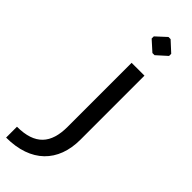

<svg xmlns="http://www.w3.org/2000/svg" viewBox="-325 -676 888 888"><g transform="rotate(45 119.0 -232.0)"><path d="M163 -557H177L227 -602V-616L177 -662H163L113 -616V-602ZM-39 198C123 198 211 107 211 -38V-457H127V-38C127 70 79 127 -39 127Z"/></g></svg>

Font: Hejaz
Style: Regular
Weight: 400
Designer: Bandar Raffah (Arabic) and Santiago Orozco (Latin)
Foundry: Caramella and Typemade
Version: Version 1.010;hotconv 1.0.109;makeotfexe 2.5.65596